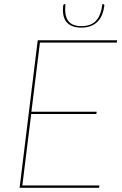

<svg xmlns="http://www.w3.org/2000/svg" viewBox="-20 -891 580 911"><path d="M73 0ZM536 -700 534 -689H169.5L129 -361H439L437 -350H128L86 -11H452L450 0H73L159 -700ZM366.5 -767Q411.5 -767 435.5 -792.5Q459.5 -818 465.5 -871H470Q472 -871 473.8 -869.2Q475.5 -867.5 475 -863.5Q472 -840 464.2 -821Q456.5 -802 443.2 -788.5Q430 -775 410.8 -767.5Q391.5 -760 365.5 -760Q339.5 -760 322 -767.5Q304.5 -775 294.2 -788.5Q284 -802 280.5 -821Q277 -840 280 -863.5Q280.5 -871 286 -871H290.5Q285 -818 303.2 -792.5Q321.5 -767 366.5 -767Z"/></svg>

Font: Lato Hairline
Style: Italic
Weight: 100
Italic angle: -7°
Designer: Lukasz Dziedzic
Foundry: tyPoland Lukasz Dziedzic
Version: Version 2.007; 2014-02-27